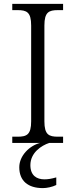

<svg xmlns="http://www.w3.org/2000/svg" viewBox="-20 -734 388 986"><path d="M43 0H186C131 14 79 66 79 125C79 195 124 232 200 232C221 232 249 226 269 216V177C244 184 227 187 208 187C169 187 136 168 136 114C136 50 193 13 233 0H304V-32H278C231 -32 208 -42 208 -111V-603C208 -672 231 -682 278 -682H304V-714H43V-682H70C117 -682 140 -672 140 -603V-111C140 -42 117 -32 70 -32H43Z"/></svg>

Font: Noto Serif Georgian Light
Style: Regular
Weight: 300
Designer: Monotype Design Team, Akaki Razmadze
Foundry: Google LLC
Version: Version 2.003